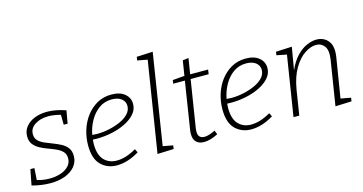

<svg xmlns="http://www.w3.org/2000/svg" viewBox="-80 -1121 2798 1480"><g transform="rotate(-15 1319.0 -380.5)"><path d="M171 7Q99 7 24 -14L48 -138H80L74 -44Q123 -29 174 -29Q220 -29 260.5 -42Q301 -55 326 -81Q351 -107 351 -144Q351 -177 332 -197Q313 -217 283 -230.5Q253 -244 219.5 -256Q186 -268 156.5 -284Q127 -300 108 -324.5Q89 -349 89 -388Q89 -432 115.5 -464.5Q142 -497 186 -514.5Q230 -532 285 -532Q354 -532 434 -504L416 -402H385L384 -481Q357 -489 332 -492.5Q307 -496 286 -496Q223 -496 179.5 -468Q136 -440 136 -393Q136 -361 155 -341.5Q174 -322 204 -309Q234 -296 267.5 -283.5Q301 -271 331 -255Q361 -239 379.5 -214Q398 -189 398 -150Q398 -103 369 -67.5Q340 -32 289 -12.5Q238 7 171 7Z M702 7Q626 7 575.5 -42.5Q525 -92 525 -199Q525 -261 543.5 -320.5Q562 -380 598 -427.5Q634 -475 684.5 -503.5Q735 -532 799 -532Q867 -532 905 -500Q943 -468 943 -419Q943 -375 913 -340.5Q883 -306 833.5 -281.5Q784 -257 724 -244.5Q664 -232 605 -232Q588 -232 572 -233Q570 -216 570 -199Q570 -111 609 -70Q648 -29 710 -29Q783 -29 866 -78L880 -49Q788 7 702 7ZM792 -495Q734 -495 690 -463.5Q646 -432 617 -380.5Q588 -329 577 -269Q596 -267 617 -267Q664 -267 713 -277.5Q762 -288 804 -307Q846 -326 871.5 -353.5Q897 -381 897 -416Q897 -451 869 -473Q841 -495 792 -495Z M1025 3 1140 -719 1060 -734 1064 -762 1193 -768 1079 -45 1159 -30 1155 -2Z M1509 -25Q1446 7 1397 7Q1358 7 1335.5 -14Q1313 -35 1313 -79Q1313 -87 1313.5 -93.5Q1314 -100 1315 -107L1375 -489H1282L1286 -517L1381 -525L1400 -644L1447 -650L1427 -525H1570L1565 -489H1421L1361 -111Q1361 -106 1360 -100Q1359 -94 1359 -87Q1359 -56 1373 -43.5Q1387 -31 1409 -31Q1428 -31 1450 -38Q1472 -45 1496 -57Z M1774 7Q1698 7 1647.5 -42.5Q1597 -92 1597 -199Q1597 -261 1615.5 -320.5Q1634 -380 1670 -427.5Q1706 -475 1756.5 -503.5Q1807 -532 1871 -532Q1939 -532 1977 -500Q2015 -468 2015 -419Q2015 -375 1985 -340.5Q1955 -306 1905.5 -281.5Q1856 -257 1796 -244.5Q1736 -232 1677 -232Q1660 -232 1644 -233Q1642 -216 1642 -199Q1642 -111 1681 -70Q1720 -29 1782 -29Q1855 -29 1938 -78L1952 -49Q1860 7 1774 7ZM1864 -495Q1806 -495 1762 -463.5Q1718 -432 1689 -380.5Q1660 -329 1649 -269Q1668 -267 1689 -267Q1736 -267 1785 -277.5Q1834 -288 1876 -307Q1918 -326 1943.5 -353.5Q1969 -381 1969 -416Q1969 -451 1941 -473Q1913 -495 1864 -495Z M2445 3 2502 -354Q2513 -427 2488.5 -460Q2464 -493 2422 -493Q2380 -493 2332 -462Q2284 -431 2244.5 -365Q2205 -299 2188 -196L2157 0H2111L2187 -479L2107 -495L2111 -522L2239 -528L2208 -347Q2238 -415 2277 -455.5Q2316 -496 2357.5 -514Q2399 -532 2435 -532Q2494 -532 2528.5 -489.5Q2563 -447 2549 -360L2498 -45L2579 -30L2574 -2Z"/></g></svg>

Font: Bitter Light
Style: Italic
Weight: 300
Italic angle: -9°
Designer: Sol Matas, and Bitter project Authors
Foundry: Sol Matas
Version: Version 2.001